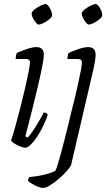

<svg xmlns="http://www.w3.org/2000/svg" viewBox="-20 -734 532 954"><path d="M105 0Q96 0 80 -6.5Q64 -13 50.5 -21.5Q37 -30 35 -36Q43 -59 55 -101.5Q67 -144 80 -194.5Q93 -245 104 -293Q115 -341 122 -376.5Q129 -412 129 -424Q129 -441 107 -441H58Q58 -458 64 -471Q91 -483 117 -491.5Q143 -500 162 -500Q178 -500 188 -491Q198 -482 198 -461Q198 -446 189.5 -402.5Q181 -359 167 -300Q153 -241 137 -177Q121 -113 106 -57L117 -50Q126 -58 141 -80Q156 -102 171.5 -128Q187 -154 197 -175Q212 -175 217 -164Q211 -143 198 -115Q185 -87 168.5 -61Q152 -35 135 -17.5Q118 0 105 0ZM172 -612Q166 -612 158 -622Q150 -632 143.5 -644.5Q137 -657 137 -666Q137 -675 151 -686.5Q165 -698 181.5 -706Q198 -714 207 -714Q213 -714 221 -704Q229 -694 234 -681Q239 -668 239 -659Q239 -650 226 -639Q213 -628 197 -620Q181 -612 172 -612ZM192 200Q185 200 169.5 194Q154 188 139.5 179.5Q125 171 119 165Q121 151 126 146Q166 142 198 134.5Q230 127 255 115Q259 108 266.5 84Q274 60 283.5 25.5Q293 -9 302.5 -47.5Q312 -86 321 -122Q330 -158 336 -184Q343 -210 351.5 -245.5Q360 -281 368 -317.5Q376 -354 381.5 -383Q387 -412 387 -424Q387 -441 365 -441H315Q315 -458 321 -471Q348 -483 374 -491.5Q400 -500 419 -500Q435 -500 445 -491Q455 -482 455 -461Q455 -439 444 -389L333 87Q328 97 311.5 116Q295 135 273 154Q251 173 229 186.5Q207 200 192 200ZM421 -612Q415 -612 407 -622Q399 -632 392.5 -644.5Q386 -657 386 -666Q386 -675 400 -686.5Q414 -698 430.5 -706Q447 -714 456 -714Q462 -714 470 -704Q478 -694 483 -681Q488 -668 488 -659Q488 -650 475 -639Q462 -628 446 -620Q430 -612 421 -612Z"/></svg>

Font: Texturina 72pt 72pt ExtraLight
Style: Italic
Weight: 200
Italic angle: -11°
Designer: Guillermo Torres Carreño
Foundry: Omnibus-Type
Version: Version 1.002; ttfautohint (v1.8.3)